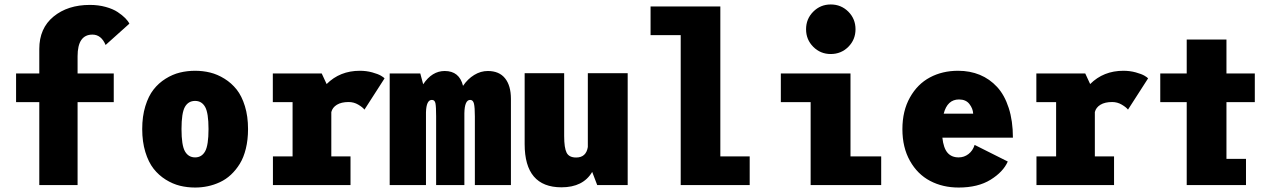

<svg xmlns="http://www.w3.org/2000/svg" viewBox="-20 -829 5740 860"><path d="M52 -500H156V-609.5Q156 -702.5 219.8 -754.8Q283.5 -807 382.5 -807Q420.5 -807 453.2 -798Q486 -789 507 -775Q528 -761 541 -747.8Q554 -734.5 559.5 -723L453 -627.5Q433.5 -674 394 -674Q327.5 -674 327.5 -577V-500H489.5V-371.5H327.5V0H156V-371.5H52Z M854 11Q818.5 11 786 3Q753.5 -5 722.2 -24.5Q691 -44 668 -73.2Q645 -102.5 631 -148.2Q617 -194 617 -251Q617 -308 631 -353.5Q645 -399 667.8 -428Q690.5 -457 721.8 -476.5Q753 -496 785.8 -504Q818.5 -512 854 -512Q889 -512 921.5 -504Q954 -496 985.5 -476.5Q1017 -457 1040 -428Q1063 -399 1077 -353.5Q1091 -308 1091 -251Q1091 -203 1081.2 -163.2Q1071.5 -123.5 1054.2 -95.5Q1037 -67.5 1014.5 -46.5Q992 -25.5 965 -13Q938 -0.5 910.5 5.2Q883 11 854 11ZM854 -124Q883.5 -124 898.8 -151.2Q914 -178.5 914 -251Q914 -323 898.8 -350Q883.5 -377 854 -377Q823.5 -377 808.2 -350Q793 -323 793 -251Q793 -178 808.5 -151Q824 -124 854 -124Z M1464 -128.5H1550V0H1202.5V-128.5H1290.5V-371.5H1202V-500H1421L1443 -452.5Q1502.5 -512 1592 -512Q1621 -512 1647.2 -504.8Q1673.5 -497.5 1686.2 -490Q1699 -482.5 1702.5 -478L1612.5 -338Q1604.5 -348.5 1584.8 -360.2Q1565 -372 1541.5 -372Q1509 -372 1489 -359.8Q1469 -347.5 1464 -327Z M1725.5 0V-500H1862.5L1875.5 -451.5Q1915 -511 1972 -511Q2037.5 -511 2054 -444.5Q2075 -475.5 2104 -493.2Q2133 -511 2165 -511Q2216 -511 2242.2 -478.2Q2268.5 -445.5 2268.5 -386V0H2107V-307.5Q2107 -347.5 2103 -364.5Q2099 -381.5 2086 -381.5Q2061 -381.5 2060 -321.5V0H1933.5V-308.5Q1933.5 -350.5 1930.5 -366Q1927.5 -381.5 1914.5 -381.5Q1889.5 -381.5 1888 -326V0Z M2495 10Q2330 10 2330 -183.5V-501H2507V-219.5Q2507 -166.5 2518 -145Q2529 -123.5 2560.5 -123.5Q2605.5 -123.5 2613 -170.5V-501H2791.5V0H2655L2632.5 -59Q2592 10 2495 10Z M3206.5 -128.5H3338V0H3029V-671.5H2894V-800H3206.5Z M3701 -587Q3655 -587 3622.8 -619.2Q3590.5 -651.5 3590.5 -698Q3590.5 -744.5 3622.8 -776.8Q3655 -809 3701 -809Q3747.5 -809 3779.8 -776.8Q3812 -744.5 3812 -698Q3812 -651.5 3779.8 -619.2Q3747.5 -587 3701 -587ZM3789.5 -128.5H3927V0H3611V-371.5H3477.5V-500H3789.5Z M4494 -105.5Q4473.5 -59 4417 -24Q4360.5 11 4274 11Q4202.5 11 4146 -18.8Q4089.5 -48.5 4055.8 -108.5Q4022 -168.5 4022 -250.5Q4022 -332.5 4055.8 -392.5Q4089.5 -452.5 4145.2 -482.2Q4201 -512 4271.5 -512Q4324.5 -512 4368.8 -493.8Q4413 -475.5 4446.2 -439.5Q4479.5 -403.5 4498.2 -345.5Q4517 -287.5 4517 -212.5H4201Q4206 -166 4224 -145Q4242 -124 4274 -124Q4298.5 -124 4318 -139Q4337.5 -154 4345.5 -180ZM4275.5 -383.5Q4223.5 -383.5 4207 -320H4339Q4338 -342.5 4322.2 -363Q4306.5 -383.5 4275.5 -383.5Z M4884 -128.5H4970V0H4622.5V-128.5H4710.5V-371.5H4622V-500H4841L4863 -452.5Q4922.5 -512 5012 -512Q5041 -512 5067.2 -504.8Q5093.5 -497.5 5106.2 -490Q5119 -482.5 5122.5 -478L5032.5 -338Q5024.5 -348.5 5004.8 -360.2Q4985 -372 4961.5 -372Q4929 -372 4909 -359.8Q4889 -347.5 4884 -327Z M5473.5 -117.5H5561V0H5295.5V-371.5H5177V-500H5295.5V-652H5473.5V-500H5600.5V-371.5H5473.5Z"/></svg>

Font: League Mono Narrow ExtraBold
Style: Regular
Weight: 800
Width: 3
Designer: Tyler Finck
Foundry: The League of Moveable Type / Tyler Finck
Version: Version 2.210